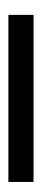

<svg xmlns="http://www.w3.org/2000/svg" viewBox="159 -183 100 458"><g transform="rotate(-90 209.0 46.0)"><path d="M402.5 76H4V16H402.5Z"/></g></svg>

Font: Lucymar Sans SemiBold
Style: Regular
Weight: 600
Foundry: The League of Moveable Type (original font) / Main changes by Cristiano Sobral with portions from Mirco Monsees
Version: Version 2.001;August 30, 2020;FontCreator 13.0.0.2681 64-bit